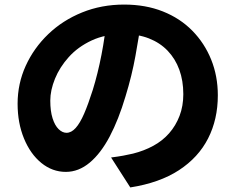

<svg xmlns="http://www.w3.org/2000/svg" viewBox="-20 -769 1040 840"><path d="M599 -686Q588 -610 572.5 -524Q557 -438 529 -347Q499 -246 460 -172Q421 -98 372.5 -57.5Q324 -17 268 -17Q209 -17 161 -56Q113 -95 85 -163Q57 -231 57 -315Q57 -403 92.5 -481Q128 -559 191 -619.5Q254 -680 339 -714.5Q424 -749 523 -749Q617 -749 692.5 -719Q768 -689 821.5 -634.5Q875 -580 904 -508Q933 -436 933 -352Q933 -247 890.5 -163.5Q848 -80 763 -24.5Q678 31 550 51L466 -80Q497 -84 519 -88Q541 -92 562 -97Q610 -109 650.5 -131Q691 -153 720 -186Q749 -219 765.5 -262Q782 -305 782 -357Q782 -416 764.5 -464Q747 -512 713.5 -547Q680 -582 631.5 -601Q583 -620 520 -620Q441 -620 381 -592Q321 -564 281 -519.5Q241 -475 220.5 -424.5Q200 -374 200 -329Q200 -283 210 -251.5Q220 -220 236.5 -204Q253 -188 271 -188Q292 -188 311 -209Q330 -230 348 -271.5Q366 -313 386 -376Q408 -447 424 -529.5Q440 -612 447 -691Z"/></svg>

Font: Noto Sans SC Thin ExtraBold
Style: Regular
Weight: 800
Version: Version 2.004-H2;hotconv 1.0.118;makeotfexe 2.5.65603